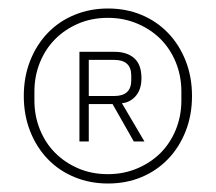

<svg xmlns="http://www.w3.org/2000/svg" viewBox="-20 -730 508 452"><path d="M234 -298Q192 -298 155.5 -313Q119 -328 92.5 -355.5Q66 -383 51 -421Q36 -459 36 -504Q36 -549 51 -587Q66 -625 92.5 -652.5Q119 -680 155.5 -695Q192 -710 234 -710Q277 -710 313 -695Q349 -680 375.5 -652.5Q402 -625 417 -587Q432 -549 432 -504Q432 -459 417 -421Q402 -383 375.5 -355.5Q349 -328 313 -313Q277 -298 234 -298ZM234 -320Q271 -320 303 -333.5Q335 -347 358 -370Q381 -393 394 -425Q407 -457 407 -494V-514Q407 -551 394 -583Q381 -615 358 -638Q335 -661 303 -674.5Q271 -688 234 -688Q196 -688 164.5 -674.5Q133 -661 110 -638Q87 -615 74 -583Q61 -551 61 -514V-494Q61 -457 74 -425Q87 -393 110 -370Q133 -347 164.5 -333.5Q196 -320 234 -320ZM189 -397H167V-608H250Q279 -608 296 -593Q313 -578 313 -546Q313 -520 300 -504.5Q287 -489 267 -487L320 -397H295L245 -485H189ZM249 -504Q289 -504 289 -541V-552Q289 -589 249 -589H189V-504Z"/></svg>

Font: IBM Plex Sans ExtLt
Style: Regular
Weight: 200
Designer: Mike Abbink, Paul van der Laan, Pieter van Rosmalen
Foundry: Bold Monday
Version: Version 3.005